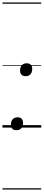

<svg xmlns="http://www.w3.org/2000/svg" viewBox="-20 -1030 353 1550"><path d="M113 21Q91 21 79.5 9.5Q68 -2 68 -23Q68 -51 82 -67Q96 -83 121 -83Q143 -83 154.5 -71.5Q166 -60 166 -39Q166 -11 152.5 5Q139 21 113 21ZM187 -415Q166 -415 154 -426.5Q142 -438 142 -459Q142 -487 156 -503Q170 -519 195 -519Q217 -519 228.5 -507.5Q240 -496 240 -475Q240 -447 226.5 -431Q213 -415 187 -415ZM0 490H313V500H0ZM0 -20H313V0H0ZM0 -505H313V-500H0ZM0 -1010H313V-1000H0Z"/></svg>

Font: Playwrite ZA Guides
Style: Regular
Weight: 400
Designer: Veronika Burian, José Scaglione
Foundry: TypeTogether
Version: Version 1.003